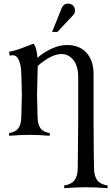

<svg xmlns="http://www.w3.org/2000/svg" viewBox="-20 -734 602 1038"><path d="M161.1 -498Q178.2 -479 182.6 -421.4Q213.4 -449.7 257.6 -470.2Q301.8 -490.7 341.3 -490.7Q410.6 -490.7 448.2 -448Q485.8 -405.3 485.8 -335Q485.8 -327.1 485.8 -280.8Q485.8 -234.4 485.8 -182.4Q485.8 -130.4 485.8 -83Q486.8 117.7 488.3 174.3Q488.8 218.8 506.3 241Q523.9 263.2 561.5 268.6V283.2Q491.7 278.3 444.3 278.3Q397 278.3 327.1 283.2V268.6Q364.7 263.2 382.3 241Q399.9 218.8 400.4 174.3Q402.3 33.7 402.8 -83Q402.8 -127 402.8 -175.3Q402.8 -223.6 402.8 -266.4Q402.8 -309.1 402.8 -315.9Q402.8 -377.4 376.5 -409.7Q350.1 -441.9 312.5 -441.9Q281.2 -441.9 246.1 -422.1Q210.9 -402.3 184.1 -377.4Q184.1 -354.5 182.1 -298.6Q180.2 -242.7 180.2 -219.7Q180.2 -193.8 183.1 -100.1Q184.1 -59.6 199.7 -39.6Q215.3 -19.5 249 -14.6V0Q185.5 -4.9 139.2 -4.9Q92.8 -4.9 29.3 0V-14.6Q63 -19.5 78.6 -39.6Q94.2 -59.6 95.2 -100.1Q98.1 -193.8 98.1 -219.7Q98.1 -242.7 96.9 -277.6Q95.7 -312.5 95.2 -335.9Q94.2 -387.2 78.9 -415Q63.5 -442.9 32.7 -432.6L29.3 -454.1Q52.7 -458.5 73.2 -465.1Q93.8 -471.7 121.8 -482.9Q149.9 -494.1 161.1 -498ZM290.5 -561.5H261.7L314 -691.4Q316.9 -698.7 322.3 -704.1Q332.5 -714.4 348.1 -714.4Q364.3 -714.4 374.8 -704.1Q385.3 -693.8 385.3 -678.2Q385.3 -662.1 377 -653.8Z"/></svg>

Font: Flanker
Style: Regular
Weight: 400
Designer: Flanker
Foundry: Flanker
Version: Version 2.027